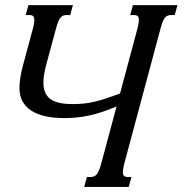

<svg xmlns="http://www.w3.org/2000/svg" viewBox="-20 -736 754 756"><path d="M521.5 -624.5Q524.4 -635.3 525.6 -643.3Q526.9 -651.4 526.9 -657.2Q526.9 -668.5 522 -672.6Q517.1 -676.8 507.3 -676.8H492.7L503.4 -715.8H678.7L668 -676.8H653.8Q646.5 -676.8 640.6 -674.6Q634.8 -672.4 629.9 -666.7Q625 -661.1 620.8 -650.9Q616.7 -640.6 612.3 -624.5L469.2 -91.3Q466.3 -80.1 465.1 -72.3Q463.9 -64.5 463.9 -58.6Q463.9 -46.9 468.8 -43Q473.6 -39.1 483.4 -39.1H497.6L486.8 0H311.5L322.3 -39.1H336.9Q344.2 -39.1 349.9 -41.3Q355.5 -43.5 360.4 -49.1Q365.2 -54.7 369.6 -64.9Q374 -75.2 378.4 -91.3L439 -316.9Q409.2 -304.2 382.6 -295.4Q356 -286.6 331.1 -281.2Q306.2 -275.9 282.2 -273.4Q258.3 -271 233.4 -271Q192.4 -271 159.7 -278.1Q127 -285.2 104 -299.8Q81.1 -314.5 68.8 -336.7Q56.6 -358.9 56.6 -389.6Q56.6 -426.3 69.8 -476.1L109.9 -624.5Q112.8 -635.3 114 -643.3Q115.2 -651.4 115.2 -657.2Q115.2 -668.5 110.4 -672.6Q105.5 -676.8 95.7 -676.8H81.1L91.8 -715.8H267.1L256.3 -676.8H242.2Q234.9 -676.8 229 -674.6Q223.1 -672.4 218.5 -666.7Q213.9 -661.1 209.5 -650.9Q205.1 -640.6 200.7 -624.5L162.6 -483.4Q150.9 -440.9 150.9 -410.6Q150.9 -367.2 177.5 -346.7Q204.1 -326.2 265.1 -326.2Q290 -326.2 311 -328.4Q332 -330.6 353.3 -335.7Q374.5 -340.8 398.2 -348.6Q421.9 -356.4 452.6 -367.7Z"/></svg>

Font: Arian AMU Serif
Style: Italic
Weight: 400
Italic angle: -15°
Designer: Ruben Hakobyan (Tarumian)
Foundry: Ruben Hakobyan (Tarumian)
Version: Version 1.002